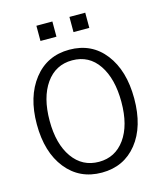

<svg xmlns="http://www.w3.org/2000/svg" viewBox="-136 -1039 982 1157"><g transform="rotate(-15 354.5 -460.5)"><path d="M202.1 -844.7V-939.5H301.8V-844.7ZM408.2 -844.7V-939.5H506.8V-844.7ZM50.8 -365.2Q50.8 -537.1 133.8 -643.1Q216.8 -749 355.5 -749Q495.1 -749 576.7 -643.6Q658.2 -538.1 658.2 -364.3Q658.2 -188.5 575.7 -85.4Q493.2 17.6 355.5 17.6Q216.8 17.6 133.8 -86.4Q50.8 -190.4 50.8 -365.2ZM130.9 -365.2Q130.9 -220.7 191.4 -135.3Q252 -49.8 355.5 -49.8Q457 -49.8 517.6 -133.8Q578.1 -217.8 578.1 -364.3Q578.1 -508.8 519.5 -595.7Q460.9 -682.6 355.5 -682.6Q252 -682.6 191.4 -596.7Q130.9 -510.7 130.9 -365.2Z"/></g></svg>

Font: Gothic A1
Style: Regular
Weight: 400
Designer: HanYang I&C Co.,Ltd.
Foundry: HanYang I&C Co.,Ltd.
Version: Version 2.50